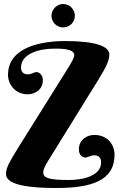

<svg xmlns="http://www.w3.org/2000/svg" viewBox="-20 -933 622 959"><path d="M324 -34C232 -34 196 -42 196 -71C196 -88 207 -108 220 -129L472 -536C514 -604 526 -634 526 -661C526 -701 460 -728 305 -728C185 -728 20 -697 20 -559C20 -514 54 -462 119 -462C152 -462 194 -483 194 -533C194 -561 173 -573 163 -573C150 -573 139 -562 121 -562C121 -562 85 -557 85 -596C85 -666 179 -690 249 -690C276 -690 351 -692 351 -658C351 -642 332 -613 316 -587L72 -197C28 -126 10 -95 10 -65C10 -30 50 6 261 6C438 6 552 -31 552 -160C552 -211 517 -259 451 -259C417 -259 374 -238 374 -186C374 -158 392 -146 406 -146C419 -146 430 -157 449 -157C449 -157 485 -162 485 -122C485 -54 394 -34 324 -34ZM237 -854C237 -822 264 -796 295 -796C328 -796 354 -822 354 -854C354 -886 328 -913 295 -913C264 -913 237 -886 237 -854Z"/></svg>

Font: Berkshire Swash
Style: Regular
Weight: 700
Designer: Astigmatic (AOETI)
Foundry: Astigmatic (AOETI)
Version: Version 1.000